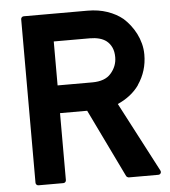

<svg xmlns="http://www.w3.org/2000/svg" viewBox="-51 -758 713 805"><g transform="rotate(-5 305.0 -355.5)"><path d="M194.8 -594.7V-409.7H340.8Q394.5 -409.7 419.4 -438.5Q445.8 -468.3 445.8 -506.8Q445.8 -530.3 438 -547.4Q430.2 -564.5 416 -575.7Q403.3 -585.4 385.5 -590.1Q367.7 -594.7 346.7 -594.7ZM78.6 0.5Q73.7 0.5 70.3 -2.9Q66.9 -6.3 66.9 -11.2V-699.2Q66.9 -704.1 70.3 -707.5Q73.7 -710.9 78.6 -710.9H347.7Q392.6 -710.9 430.2 -698Q467.8 -685.1 495.1 -662.6Q509.8 -649.4 522.9 -632.6Q536.1 -615.7 546.4 -595.7Q556.6 -575.7 562.5 -553.2Q568.4 -530.8 568.4 -506.8Q568.4 -438 530.3 -382.3H530.8Q514.2 -358.4 490.5 -340.1Q466.8 -321.8 439.5 -310.1L592.8 -17.1Q596.2 -10.3 592.8 -4.9Q589.4 0.5 582.5 0.5H459Q456.1 0.5 452.4 -1.7Q448.7 -3.9 447.8 -6.3L309.1 -293H194.8V-11.2Q194.8 -6.3 191.4 -2.9Q188 0.5 183.1 0.5Z"/></g></svg>

Font: Alte DIN 1451 Mittelschrift
Style: Bold
Weight: 700
Designer: Peter Wiegel
Foundry: Peter Wiegel
Version: Version 1.003